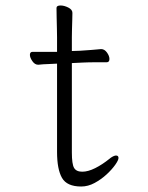

<svg xmlns="http://www.w3.org/2000/svg" viewBox="-20 -664 540 700"><path d="M384 -89Q396 -97 403 -97Q412 -97 412 -88Q412 -80 400 -63Q388 -46 368.5 -28Q349 -10 325 3Q301 16 276 16Q224 16 206 -15.5Q188 -47 188 -110V-432Q177 -431 157 -430.5Q137 -430 120 -428H119Q107 -428 98 -441Q89 -454 89 -464Q89 -475 99 -475H188V-528Q188 -538 187.5 -559Q187 -580 186.5 -602Q186 -624 186 -635Q186 -644 201 -644Q214 -644 229 -636.5Q244 -629 244 -617Q244 -609 243.5 -592.5Q243 -576 242.5 -558Q242 -540 242 -528V-478L272 -479Q290 -480 314 -482Q338 -484 348 -485H349Q361 -485 370 -472.5Q379 -460 379 -449Q379 -437 369 -437Q359 -437 331 -437Q303 -437 283 -436L242 -434V-108Q242 -66 250 -52Q258 -38 280 -38Q301 -38 327 -51Q353 -64 379 -85Z"/></svg>

Font: Moon Stars Kai HW Light
Style: Regular
Weight: 300
Designer: GuiWonder
Version: Version 1.101